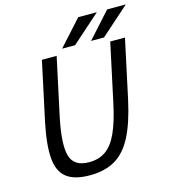

<svg xmlns="http://www.w3.org/2000/svg" viewBox="-123 -938 928 1045"><g transform="rotate(-15 341.5 -416.0)"><path d="M561 -336Q534 -212 495 -136Q456 -60 397.5 -26Q339 8 254 8Q169 8 124.5 -26Q80 -60 73.5 -136Q67 -212 93 -336L164 -667H247L176 -336Q146 -190 165.5 -126Q185 -62 269 -62Q325 -62 364 -90Q403 -118 430 -178.5Q457 -239 478 -336L549 -667H632ZM520 -840 359 -697H286L415 -840ZM683 -840 522 -697H449L578 -840Z"/></g></svg>

Font: Epunda Sans
Style: Italic
Weight: 400
Italic angle: -12.0243°
Designer: Simon Atzbach
Foundry: typofactur
Version: Version 2.204; ttfautohint (v1.8.4.7-5d5b)